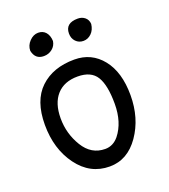

<svg xmlns="http://www.w3.org/2000/svg" viewBox="-116 -693 682 777"><g transform="rotate(-20 225.0 -305.0)"><path d="M127 -512Q90 -512 82 -551Q82 -574 99 -591.5Q116 -609 136.5 -609Q157 -609 169 -595Q181 -581 182 -557Q179 -537 163.5 -524.5Q148 -512 127 -512ZM307 -608Q325 -608 337.5 -597.5Q350 -587 351 -569Q348 -544 333 -529.5Q318 -515 298.5 -515Q279 -515 266 -528.5Q253 -542 253 -563Q253 -608 307 -608ZM237 -457Q311 -457 356.5 -400Q402 -343 402 -244Q402 -145 352 -73Q302 -1 225 -1Q141 -1 88 -73Q35 -145 35 -249Q35 -353 90 -405Q145 -457 237 -457ZM232 -74Q266 -74 290 -103Q330 -153 330 -233Q330 -313 307 -350.5Q284 -388 226 -388Q168 -388 136 -352.5Q104 -317 104 -251.5Q104 -186 138 -130Q172 -74 232 -74Z"/></g></svg>

Font: Patrick Hand SC
Style: Regular
Weight: 400
Designer: Patrick Wagesreiter
Foundry: Patrick Wagesreiter
Version: Version 1.003;PS 001.003;hotconv 1.0.70;makeotf.lib2.5.58329